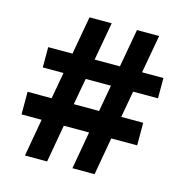

<svg xmlns="http://www.w3.org/2000/svg" viewBox="-104 -797 863 895"><g transform="rotate(15 327.5 -350.0)"><path d="M356 -181H234L202 0H95L127 -181H30V-290H146L169 -418H69V-516H186L219 -700H326L293 -516H415L448 -700H555L522 -516H625V-418H505L482 -290H588V-181H463L431 0H324ZM253 -290H375L398 -418H276Z"/></g></svg>

Font: Post Grotesk Bold
Style: Bold
Weight: 700
Version: Version 1.0